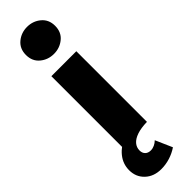

<svg xmlns="http://www.w3.org/2000/svg" viewBox="-339 -775 990 990"><g transform="rotate(-45 156.0 -280.0)"><path d="M65.5 0V-515H247.5V0ZM156.5 -586.5Q113.5 -586.5 81.8 -612.8Q50 -639 50 -685Q50 -730.5 81.8 -757Q113.5 -783.5 156.5 -783.5Q199.5 -783.5 231.2 -757Q263 -730.5 263 -685Q263 -639 231.2 -612.8Q199.5 -586.5 156.5 -586.5ZM128 225Q74 225 40 193Q6 161 6 111.5Q6 65.5 35.2 29.5Q64.5 -6.5 116.2 -28.8Q168 -51 236.5 -55L247.5 0Q203.5 1 174.2 11Q145 21 130.5 38Q116 55 116 77.5Q116 96 127 107.2Q138 118.5 158 118.5Q171.5 118.5 185 112.2Q198.5 106 209 95.5L249.5 187.5Q223 205.5 191.8 215.2Q160.5 225 128 225Z"/></g></svg>

Font: Geologica Cursive ExtraBold
Style: Regular
Weight: 800
Designer: Sindre Bremnes, Frode Helland
Foundry: Monokrom Skriftforlag AS
Version: Version 1.010;gftools[0.9.28]